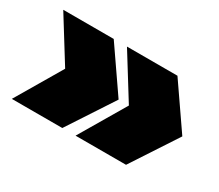

<svg xmlns="http://www.w3.org/2000/svg" viewBox="-80 -619 832 728"><g transform="rotate(30 336.0 -255.0)"><path d="M20 -450H241L372 -260L241 -60H20L138 -260ZM299 -450H520L651 -260L520 -60H299L417 -260Z"/></g></svg>

Font: Fivo Sans Modern ExtBlk
Style: Regular
Weight: 950
Designer: Alexander Slobzheninov
Foundry: Alexander Slobzheninov
Version: 1.0